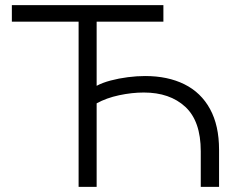

<svg xmlns="http://www.w3.org/2000/svg" viewBox="-20 -725 931 745"><path d="M285 0V-641H26V-705H614V-641H355V-392Q377 -404 409 -412.5Q441 -421 476 -425.5Q511 -430 543 -430Q631 -430 695.5 -398Q760 -366 795 -302Q830 -238 830 -144V0H759V-138Q759 -255 699 -310.5Q639 -366 538 -366Q492 -366 442.5 -355.5Q393 -345 355 -324V0Z"/></svg>

Font: Nunito Sans 7pt Light
Style: Regular
Weight: 300
Designer: Vernon Adams
Foundry: Vernon Adams
Version: Version 3.101;gftools[0.9.27]